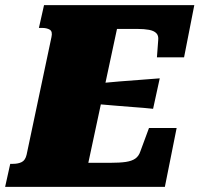

<svg xmlns="http://www.w3.org/2000/svg" viewBox="-60 -730 779 750"><path d="M630 -230 584 0H-40L-20 -90H-9Q11 -90 25 -97Q39 -104 44 -126L141 -585Q146 -607 134.5 -614Q123 -621 103 -621H92L112 -710H699L659 -506H553L558 -573Q560 -591 550.5 -600.5Q541 -610 522 -613.5Q503 -617 477 -617H397L285 -94H369Q408 -94 431.5 -97.5Q455 -101 468.5 -110.5Q482 -120 488 -138L522 -230ZM330 -405Q369 -409 408 -412Q447 -415 486.5 -418Q526 -421 564 -424L538 -305Q501 -309 463.5 -311.5Q426 -314 388.5 -317.5Q351 -321 313 -324Z"/></svg>

Font: Roboto Serif Black
Style: Italic
Weight: 900
Italic angle: -10°
Version: Version 1.008